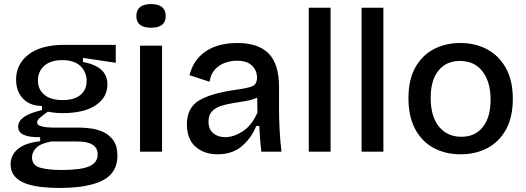

<svg xmlns="http://www.w3.org/2000/svg" viewBox="-20 -744 2582 942"><path d="M274 178Q148 178 90 149.5Q32 121 32 62Q32 17 68 -13Q104 -43 177 -51V-71Q69 -69 69 -122Q69 -149 96 -169Q123 -189 186 -204V-224Q125 -225 92 -261Q59 -297 59 -354Q59 -430 120.5 -477Q182 -524 297 -524H548V-436L387 -460V-440Q446 -429 476.5 -402Q507 -375 507 -330Q507 -266 449.5 -227.5Q392 -189 287 -189Q274 -189 258.5 -190Q243 -191 215 -196Q190 -179 176 -166.5Q162 -154 162 -144Q162 -133 174.5 -127.5Q187 -122 206 -120Q225 -118 242 -118H370Q389 -118 420.5 -114.5Q452 -111 483 -98Q514 -85 535 -57Q556 -29 556 20Q556 104 484 141Q412 178 274 178ZM288 -253Q345 -253 375 -278.5Q405 -304 405 -346Q405 -391 374.5 -420Q344 -449 286 -449Q228 -449 197 -421Q166 -393 166 -349Q166 -306 197 -279.5Q228 -253 288 -253ZM281 90Q377 90 418 72Q459 54 459 14Q459 -10 447 -23Q435 -36 417 -42Q399 -48 381 -49Q363 -50 351 -50H232Q179 -40 158 -19Q137 2 137 28Q137 67 176.5 78.5Q216 90 281 90Z M667 0V-520H775V0ZM721 -608Q649 -608 649 -665Q649 -724 721 -724Q793 -724 793 -665Q793 -608 721 -608Z M1047 13Q982 13 939.5 -24Q897 -61 897 -135Q897 -214 955 -250Q1013 -286 1140 -304Q1193 -311 1217 -320.5Q1241 -330 1241 -364Q1241 -397 1217 -421.5Q1193 -446 1142 -446Q1113 -446 1084.5 -436Q1056 -426 1035 -403.5Q1014 -381 1008 -343L910 -375Q928 -450 988.5 -491.5Q1049 -533 1145 -533Q1248 -533 1298.5 -481Q1349 -429 1349 -318V-212Q1349 -162 1352 -105.5Q1355 -49 1361 0H1262Q1255 -58 1252 -126H1237Q1215 -69 1168 -28Q1121 13 1047 13ZM1085 -71Q1126 -71 1170 -99Q1214 -127 1243 -191L1242 -265Q1218 -254 1186.5 -248.5Q1155 -243 1123 -238Q1091 -233 1063.5 -224Q1036 -215 1019.5 -197Q1003 -179 1003 -147Q1003 -110 1026 -90.5Q1049 -71 1085 -71Z M1495 0V-706H1602V0Z M1754 0V-706H1861V0Z M2240 13Q2164 13 2106 -19Q2048 -51 2016 -112.5Q1984 -174 1984 -262Q1984 -353 2017.5 -413Q2051 -473 2108.5 -503Q2166 -533 2239 -533Q2312 -533 2370 -502Q2428 -471 2462 -410Q2496 -349 2496 -259Q2496 -168 2462 -107.5Q2428 -47 2370.5 -17Q2313 13 2240 13ZM2244 -73Q2311 -73 2349 -121Q2387 -169 2387 -254Q2387 -342 2347.5 -393.5Q2308 -445 2236 -445Q2170 -445 2131.5 -398Q2093 -351 2093 -264Q2093 -173 2133.5 -123Q2174 -73 2244 -73Z"/></svg>

Font: Bricolage Grotesque 12pt Medium
Style: Regular
Weight: 500
Designer: Mathieu Triay
Foundry: Atelier Triay
Version: Version 1.001; ttfautohint (v1.8.4.7-5d5b);gftools[0.9.33.de